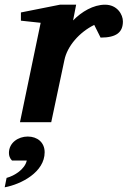

<svg xmlns="http://www.w3.org/2000/svg" viewBox="-67 -520 543 817"><path d="M456 -429C456 -458 432 -500 380 -500C330 -500 280 -470 244 -433L257 -500H188L22 -467V-432L106 -423L18 0H151L207 -264C219 -324 271 -383 334 -414L361 -360C429 -360 456 -383 456 -429ZM123 128C123 86 92 61 51 61C11 61 -29 87 -29 131C-29 143 -25 154 -16 163H47C39 200 -5 228 -39 237L-47 277C24 264 123 212 123 128Z"/></svg>

Font: Veleka
Style: Bold Italic
Weight: 700
Italic angle: -12°
Designer: Stefan Peev, Context Ltd, 2016; SIL International, 1997-2014.
Foundry: Stefan Peev, Context Ltd, 2016
Version: Version 5.000